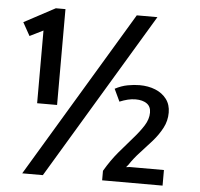

<svg xmlns="http://www.w3.org/2000/svg" viewBox="-52 -781 867 834"><g transform="rotate(5 381.5 -363.5)"><path d="M75 0 511 -727H601L165 0ZM113 -309V-626L54.5 -597L22.5 -654.5L158 -727H200V-309ZM423.5 0V-41.5Q451 -88.5 482.5 -126Q514 -163.5 541.8 -194.8Q569.5 -226 587.2 -254.2Q605 -282.5 605 -311Q605 -337.5 586.8 -350.2Q568.5 -363 538 -363Q521 -363 503.8 -358.8Q486.5 -354.5 468.5 -347L443 -401Q470 -415.5 498 -420.8Q526 -426 550 -426Q588 -426 618.8 -413.5Q649.5 -401 667.8 -376.8Q686 -352.5 686 -318Q686 -282 669.5 -250.8Q653 -219.5 628 -191Q603 -162.5 577 -134.8Q551 -107 531.5 -77.5L522 -66L537.5 -68H687V0Z"/></g></svg>

Font: Expletus Sans SemiBold
Style: Regular
Weight: 600
Version: Version 7.500